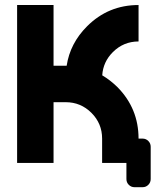

<svg xmlns="http://www.w3.org/2000/svg" viewBox="-20 -655 675 772"><path d="M488.3 0H390.6V-97.7Q390.6 -158.2 347.7 -201.2Q304.7 -244.1 244.1 -244.1H195.3V0H48.8V-634.8H195.3V-390.6H248Q261.7 -481 330.1 -549.3Q415.5 -634.8 537.1 -634.8V-488.3Q476.6 -488.3 433.6 -445.3Q394.5 -406.2 391.1 -352.1Q423.3 -333 451.7 -305.2Q537.1 -219.2 537.1 -97.7H553.2Q566.9 -97.7 576.4 -88.1Q585.9 -78.6 585.9 -64.9V64.9Q585.9 78.6 576.4 88.1Q566.9 97.7 553.2 97.7H521Q507.3 97.7 497.8 88.1Q488.3 78.6 488.3 64.9Z"/></svg>

Font: Audex
Style: Regular
Weight: 400
Designer: GGBotNet
Foundry: GGBotNet
Version: 1.00